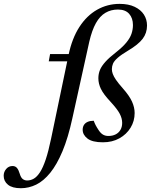

<svg xmlns="http://www.w3.org/2000/svg" viewBox="-202 -742 798 1016"><path d="M56 -417.5 63 -456H209.5L202 -417.5ZM181 -116.5Q158.5 -13 128.8 58Q99 129 64 172.2Q29 215.5 -10.2 234.8Q-49.5 254 -91.5 254Q-137 254 -159.8 235.5Q-182.5 217 -182.5 188Q-182.5 167.5 -169.2 152Q-156 136.5 -135.5 136.5Q-121 136.5 -112.2 146.8Q-103.5 157 -97.5 177.5Q-91.5 198 -81.5 205.5Q-71.5 213 -58.5 213Q-39.5 213 -22.8 203.2Q-6 193.5 9.8 169.2Q25.5 145 40 101.8Q54.5 58.5 68.5 -9L160.5 -450Q179 -539 218 -599.2Q257 -659.5 311.8 -690.5Q366.5 -721.5 431 -721.5Q478 -721.5 510.5 -706Q543 -690.5 559.5 -664.8Q576 -639 576 -607Q576 -567 552.8 -536.5Q529.5 -506 475.5 -474Q439.5 -452.5 421 -436.2Q402.5 -420 396.2 -405.8Q390 -391.5 390 -376Q390 -364 394.8 -350.8Q399.5 -337.5 411.8 -319.5Q424 -301.5 447.5 -275Q482.5 -235.5 496.5 -204.5Q510.5 -173.5 510.5 -144Q510.5 -101.5 489 -66.2Q467.5 -31 429.8 -10Q392 11 343 11Q286.5 11 261 -8.8Q235.5 -28.5 235.5 -55.5Q235.5 -70 242.2 -80.8Q249 -91.5 262 -97.2Q275 -103 294 -103Q298.5 -90.5 304 -79.8Q309.5 -69 320.5 -52.5Q331.5 -36 343.8 -29.2Q356 -22.5 371.5 -22.5Q393.5 -22.5 409.8 -30.8Q426 -39 435.2 -54.5Q444.5 -70 444.5 -92Q444.5 -115.5 431.5 -140.2Q418.5 -165 382 -204.5Q345.5 -243.5 332 -271.5Q318.5 -299.5 318.5 -327.5Q318.5 -351.5 327 -372Q335.5 -392.5 355.8 -415Q376 -437.5 411.5 -465Q447 -493 466.5 -516.8Q486 -540.5 493.8 -563.2Q501.5 -586 501.5 -609.5Q501.5 -646 481.5 -668.8Q461.5 -691.5 422 -691.5Q385 -691.5 355.8 -674.2Q326.5 -657 305.5 -619.5Q284.5 -582 270.5 -521.5Z"/></svg>

Font: Newsreader 36pt Medium
Style: Italic
Weight: 500
Italic angle: -17°
Designer: Hugues Gentile
Foundry: Production Type
Version: Version 1.003